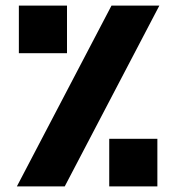

<svg xmlns="http://www.w3.org/2000/svg" viewBox="-20 -662 626 682"><path d="M376 -642H546L210 0H40ZM47 -642H218V-473H47ZM368 -169H539V0H368Z"/></svg>

Font: Noto Sans Syriac Eastern Black
Style: Regular
Weight: 900
Designer: Patrick Giasson and the Monotype Design Team
Foundry: Monotype Imaging Inc.
Version: Version 3.001; ttfautohint (v1.8.4.7-5d5b)